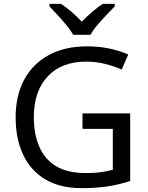

<svg xmlns="http://www.w3.org/2000/svg" viewBox="-20 -964 768 994"><path d="M407 -377H654V-27Q596 -8 537 1Q478 10 403 10Q292 10 216 -34.5Q140 -79 100.5 -161.5Q61 -244 61 -357Q61 -469 105 -551Q149 -633 231.5 -678.5Q314 -724 431 -724Q491 -724 544.5 -713Q598 -702 644 -682L610 -604Q572 -621 524.5 -633Q477 -645 426 -645Q298 -645 226.5 -568Q155 -491 155 -357Q155 -272 182.5 -206.5Q210 -141 269 -104.5Q328 -68 424 -68Q471 -68 504 -73Q537 -78 564 -85V-297H407ZM359 -784Q346 -807 324 -833.5Q302 -860 278 -886Q254 -912 236 -931V-944H296Q322 -927 350 -903Q378 -879 403 -852Q430 -879 458 -903Q486 -927 512 -944H574V-931Q555 -912 530.5 -886Q506 -860 483.5 -833.5Q461 -807 449 -784Z"/></svg>

Font: Noto Sans IKEA
Style: Regular
Weight: 400
Designer: Monotype Design Team
Foundry: Monotype Imaging Inc.
Version: Version 2.001